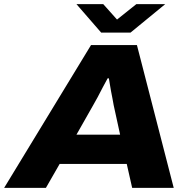

<svg xmlns="http://www.w3.org/2000/svg" viewBox="-54 -904 914 924"><path d="M-34 0 384 -687H605L782 0H582L556 -115H233L167 0ZM314 -256H524L493 -398Q491 -411 487.5 -428.5Q484 -446 480.5 -464.5Q477 -483 474.5 -499.5Q472 -516 470 -527H464Q453 -508 440.5 -483.5Q428 -459 416 -436.5Q404 -414 394 -397ZM741 -884 574 -747H433L314 -884H443L535 -781H473L602 -884Z"/></svg>

Font: Archivo SemiExpanded ExtraBold
Style: Italic
Weight: 800
Width: 6
Italic angle: -10°
Designer: Hector Gatti
Foundry: Omnibus-Type
Version: Version 2.001